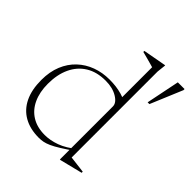

<svg xmlns="http://www.w3.org/2000/svg" viewBox="-199 -853 998 998"><g transform="rotate(45 300.0 -354.0)"><path d="M400.5 -377.5Q400.5 -404 365.5 -425Q330.5 -446 279.5 -446Q214.5 -446 169.8 -418.2Q125 -390.5 101.5 -340.2Q78 -290 78 -222Q78 -161 98.8 -116Q119.5 -71 159 -46.5Q198.5 -22 254.5 -22Q294.5 -22 337.5 -37.5Q380.5 -53 428 -92L430 -78.5Q388 -49.5 359.5 -31.8Q331 -14 310.8 -5Q290.5 4 275 7Q259.5 10 243.5 10Q179 10 133.5 -15.8Q88 -41.5 64 -91Q40 -140.5 40 -212Q40 -272.5 59.2 -319.5Q78.5 -366.5 112.8 -398.8Q147 -431 192.2 -447.8Q237.5 -464.5 289.5 -464.5Q314 -464.5 336.5 -461.8Q359 -459 381 -452.8Q403 -446.5 426.5 -435L400.5 -411V-666Q394.5 -668 378.8 -672.2Q363 -676.5 344.8 -681.5Q326.5 -686.5 312 -690V-697.5L438 -720.5H442L436.5 -670.5V-38.5Q441 -38 452.8 -36.5Q464.5 -35 479.5 -33.2Q494.5 -31.5 508 -29.8Q521.5 -28 529.5 -27V-19L405 12H400.5V-64.5ZM513 -520.5 550.5 -705H600V-697L526 -520.5Z"/></g></svg>

Font: Newsreader 36pt ExtraLight
Style: Regular
Weight: 250
Designer: Hugues Gentile
Foundry: Production Type
Version: Version 1.003